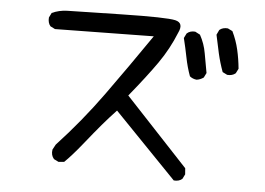

<svg xmlns="http://www.w3.org/2000/svg" viewBox="-49 -721 1098 797"><g transform="rotate(5 500.0 -322.5)"><path d="M702.1 11.7 442.4 -256.8Q411.1 -223.6 383.8 -191.4Q356.4 -159.2 314.5 -106.9Q272.5 -54.7 242.2 -25.4L218.8 -23.4L199.2 -33.2Q185.5 -48.8 189.5 -72.3L201.2 -93.8Q301.8 -202.1 387.7 -321.3Q473.6 -440.4 567.4 -577.1L156.2 -571.3L136.7 -581.1Q125 -594.7 127 -617.2L136.7 -636.7Q166 -650.4 200.2 -651.4Q234.4 -652.3 424.3 -656.2Q614.3 -660.2 650.9 -651.4Q687.5 -642.6 667 -600.6Q639.6 -532.2 596.7 -470.7Q553.7 -409.2 483.4 -323.2L745.1 -43L747.1 -17.6L737.3 2Q723.6 13.7 702.1 11.7ZM759.8 -413.1Q743.2 -415 731.4 -424.8Q717.8 -461.9 710 -502Q702.1 -542 692.4 -581.1L702.1 -600.6Q715.8 -613.3 737.3 -611.3L757.8 -600.6Q777.3 -565.4 784.2 -525.4Q791 -485.4 798.8 -444.3L789.1 -424.8Q775.4 -415 759.8 -413.1ZM884.8 -444.3 865.2 -454.1Q851.6 -491.2 842.8 -529.3Q834 -567.4 826.2 -606.4L835.9 -627Q849.6 -638.7 871.1 -636.7L890.6 -627Q908.2 -590.8 917 -552.7Q925.8 -514.6 929.7 -473.6L919.9 -454.1Q906.2 -442.4 884.8 -444.3Z"/></g></svg>

Font: JasonHandwriting2
Style: Regular
Weight: 400
Version: Version 1.05.10